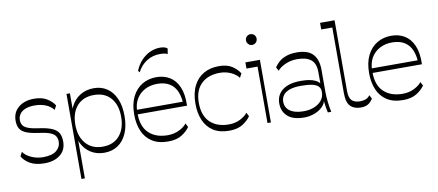

<svg xmlns="http://www.w3.org/2000/svg" viewBox="-82 -1130 3773 1655"><g transform="rotate(-10 1804.0 -302.5)"><path d="M225 8Q147 8 99 -20Q51 -48 30 -87L49 -123Q72 -89 120.5 -67.5Q169 -46 221 -46Q302 -46 339.5 -77.5Q377 -109 377 -155Q377 -184 363.5 -204.5Q350 -225 315.5 -238Q281 -251 218 -259Q152 -268 113.5 -283.5Q75 -299 58.5 -326Q42 -353 42 -396Q42 -470 94.5 -513Q147 -556 231 -556Q299 -556 343 -529Q387 -502 409 -466L390 -430Q364 -464 321 -481Q278 -498 227 -498Q175 -498 142.5 -484Q110 -470 94.5 -447Q79 -424 79 -396Q79 -369 91.5 -350Q104 -331 136.5 -318.5Q169 -306 229 -298Q302 -288 342.5 -270Q383 -252 399 -223Q415 -194 415 -149Q415 -75 363 -33.5Q311 8 225 8Z M749 8Q681 8 630 -24.5Q579 -57 550.5 -117Q522 -177 522 -258V-291Q522 -372 551.5 -431.5Q581 -491 633 -523.5Q685 -556 754 -556Q820 -556 869.5 -522.5Q919 -489 946.5 -426Q974 -363 974 -274Q974 -186 946 -122.5Q918 -59 867.5 -25.5Q817 8 749 8ZM514 196V-548H544V-401L543 -360V-182L544 -153V196ZM744 -46Q839 -46 891.5 -107.5Q944 -169 944 -273Q944 -377 891.5 -437.5Q839 -498 744 -498Q650 -498 596.5 -437.5Q543 -377 543 -273Q543 -170 596.5 -108Q650 -46 744 -46Z M1308 8Q1222 8 1166.5 -28Q1111 -64 1084.5 -127Q1058 -190 1058 -271Q1058 -364 1090 -427.5Q1122 -491 1177 -523.5Q1232 -556 1301 -556Q1367 -556 1417.5 -525.5Q1468 -495 1495.5 -431.5Q1523 -368 1520 -268H1080V-308H1508L1491 -270Q1491 -342 1470.5 -393Q1450 -444 1407 -471Q1364 -498 1298 -498Q1237 -498 1189.5 -472.5Q1142 -447 1115 -401Q1088 -355 1088 -291V-274Q1088 -161 1148.5 -103.5Q1209 -46 1314 -46Q1368 -46 1413 -68Q1458 -90 1480 -119L1497 -86Q1475 -52 1428.5 -22Q1382 8 1308 8ZM1168 -622 1156 -637Q1178 -690 1212.5 -726.5Q1247 -763 1289.5 -782Q1332 -801 1376 -801Q1422 -801 1441 -782L1433 -735Q1420 -742 1403.5 -744.5Q1387 -747 1366 -747Q1302 -747 1250 -714Q1198 -681 1168 -622Z M1842 8Q1757 8 1702 -28Q1647 -64 1620.5 -127Q1594 -190 1594 -270Q1594 -364 1626 -427.5Q1658 -491 1715 -523.5Q1772 -556 1848 -556Q1920 -556 1963 -527.5Q2006 -499 2030 -461L2011 -425Q1995 -447 1970 -463Q1945 -479 1914 -488.5Q1883 -498 1848 -498Q1743 -498 1683.5 -440Q1624 -382 1624 -275Q1624 -161 1684.5 -103.5Q1745 -46 1848 -46Q1903 -46 1947 -68Q1991 -90 2013 -119L2030 -86Q2008 -52 1962 -22Q1916 8 1842 8Z M2164 -686Q2145 -686 2131.5 -700Q2118 -714 2118 -733Q2118 -753 2131.5 -766.5Q2145 -780 2164 -780Q2184 -780 2197.5 -766.5Q2211 -753 2211 -733Q2211 -714 2197.5 -700Q2184 -686 2164 -686ZM2177 0V-494H2080V-548H2207V0Z M2705 0Q2696 -40 2690.5 -85Q2685 -130 2685 -162V-356Q2685 -432 2644.5 -465Q2604 -498 2523 -498Q2468 -498 2420.5 -477Q2373 -456 2350 -427L2333 -460Q2348 -483 2372.5 -505Q2397 -527 2436 -541.5Q2475 -556 2531 -556Q2626 -556 2670.5 -509Q2715 -462 2715 -371V-179Q2715 -136 2720.5 -89Q2726 -42 2735 0ZM2500 8Q2402 8 2354 -35Q2306 -78 2306 -148Q2306 -222 2361.5 -265Q2417 -308 2523 -308Q2605 -308 2649 -286Q2693 -264 2695 -232L2692 -126Q2691 -84 2661 -54Q2631 -24 2587.5 -8Q2544 8 2500 8ZM2505 -46Q2552 -46 2592.5 -61.5Q2633 -77 2659 -107.5Q2685 -138 2685 -182Q2686 -212 2669 -230.5Q2652 -249 2614.5 -257.5Q2577 -266 2515 -266Q2456 -266 2417.5 -252.5Q2379 -239 2360.5 -214.5Q2342 -190 2342 -156Q2342 -124 2359.5 -99Q2377 -74 2413.5 -60Q2450 -46 2505 -46Z M2994 8Q2935 8 2902.5 -25Q2870 -58 2870 -140V-714H2773V-772H2900V-153Q2900 -94 2924 -70Q2948 -46 2997 -46Q3024 -46 3045.5 -54Q3067 -62 3083 -84L3100 -51Q3081 -21 3056.5 -6.5Q3032 8 2994 8Z M3364 8Q3278 8 3222.5 -28Q3167 -64 3140.5 -127Q3114 -190 3114 -271Q3114 -364 3146 -427.5Q3178 -491 3233 -523.5Q3288 -556 3357 -556Q3423 -556 3473.5 -525.5Q3524 -495 3551.5 -431.5Q3579 -368 3576 -268H3136V-308H3564L3547 -270Q3547 -342 3526.5 -393Q3506 -444 3463 -471Q3420 -498 3354 -498Q3293 -498 3245.5 -472.5Q3198 -447 3171 -401Q3144 -355 3144 -291V-274Q3144 -161 3204.5 -103.5Q3265 -46 3370 -46Q3424 -46 3469 -68Q3514 -90 3536 -119L3553 -86Q3531 -52 3484.5 -22Q3438 8 3364 8Z"/></g></svg>

Font: Savate ExtraLight
Style: Regular
Weight: 200
Designer: Max Esnée
Foundry: Plomb Type
Version: Version 2.000